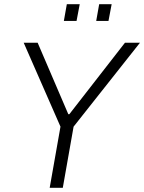

<svg xmlns="http://www.w3.org/2000/svg" viewBox="-20 -888 682 908"><path d="M215 0 266 -289 92 -686H158L303 -348H308L571 -686H642L328 -289L277 0ZM282 -789 296 -868H357L342 -789ZM435 -789 449 -868H508L493 -789Z"/></svg>

Font: Archivo SemiCondensed ExtraLight
Style: Italic
Weight: 250
Width: 4
Italic angle: -10°
Designer: Hector Gatti
Foundry: Omnibus-Type
Version: Version 2.001